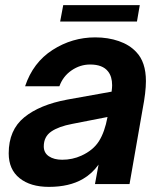

<svg xmlns="http://www.w3.org/2000/svg" viewBox="-20 -719 631 750"><path d="M14 -120Q14 -211 74.5 -260.5Q135 -310 243 -330L416 -361Q418 -377 418 -386Q418 -420 402 -440Q381 -467 332 -467Q293 -467 259.5 -444Q226 -421 212 -382H78Q109 -475 185.5 -524Q262 -573 352 -573Q402 -573 444 -558.5Q486 -544 512 -516Q550 -477 550 -402Q550 -359 537 -292L486 0H351L365 -76Q339 -40 304 -20Q251 11 171 11Q99 11 56.5 -23Q14 -57 14 -120ZM298 -111Q344 -132 366.5 -167.5Q389 -203 400 -262L262 -235Q209 -225 180 -205Q151 -185 151 -147Q151 -122 171 -108.5Q191 -95 223 -95Q263 -95 298 -111ZM515 -635H215L227 -699H526Z"/></svg>

Font: Open Sauce One
Style: Bold Italic
Weight: 700
Italic angle: -10°
Designer: Alfredo Marco Pradil
Foundry: Creative Sauce Fz LLC
Version: Version 1.477